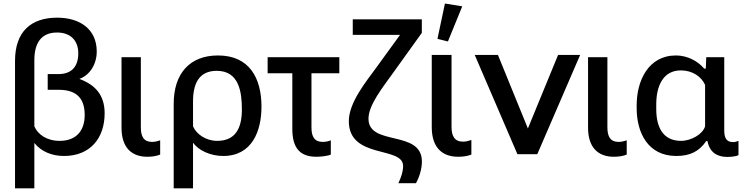

<svg xmlns="http://www.w3.org/2000/svg" viewBox="-20 -857 4144 1067"><path d="M63.5 189.5H170.9V-62.5C210.4 -12.7 271.5 9.8 335.9 9.8C480 9.8 561.5 -87.9 561.5 -227.5C561.5 -330.6 507.3 -386.7 420.9 -418.5C477.1 -438 517.6 -498 517.6 -570.8C517.6 -696.3 422.4 -758.8 297.9 -758.8C152.3 -758.8 63.5 -681.2 63.5 -518.6ZM311.5 -74.2C238.8 -74.2 189.9 -110.8 170.9 -154.8V-522C170.9 -613.3 205.6 -676.3 296.9 -676.3C374 -676.3 415 -629.9 415 -561C415 -479 370.1 -445.3 304.2 -445.3H245.1V-357.9H306.6C392.1 -357.9 450.7 -322.8 450.7 -217.8C450.7 -132.3 405.3 -74.2 311.5 -74.2Z M798.8 14.2C823.7 14.2 851.1 10.3 870.1 2V-77.1C855.5 -72.3 841.3 -68.4 825.2 -68.4C778.8 -68.4 762.7 -98.6 762.7 -148.9V-539.1H655.3V-147C655.3 -41 707.5 14.2 798.8 14.2Z M945.3 189.5H1052.7V-64.5C1082 -21.5 1149.4 9.8 1220.2 9.8C1381.3 9.8 1433.1 -129.4 1433.1 -264.2C1433.1 -422.9 1366.2 -548.8 1191.4 -548.8C1033.2 -548.8 945.3 -446.8 945.3 -280.3ZM1187 -74.2C1122.6 -74.2 1070.3 -112.8 1052.7 -155.3V-293C1052.7 -390.6 1084.5 -463.4 1184.6 -463.4C1309.1 -463.4 1324.2 -344.7 1324.2 -248C1324.2 -145.5 1289.1 -74.2 1187 -74.2Z M1467.3 -449.7H1604.5V-141.1C1604.5 -35.2 1646 14.2 1738.8 14.2C1762.7 14.2 1801.8 9.8 1818.4 2V-77.1C1804.7 -71.8 1789.1 -68.4 1773.9 -68.4C1727.1 -68.4 1710.9 -98.1 1710.9 -148.9V-449.7H1865.7V-539.1H1467.3Z M2193.8 161.1H2291.5C2310.1 128.4 2324.7 81.5 2324.7 41C2324.7 -138.2 2027.8 -42 2027.8 -197.3C2027.8 -271.5 2102.1 -365.2 2164.6 -452.1L2324.2 -674.3V-749.5H1940.4V-663.1H2203.1L2072.3 -482.9C2014.6 -403.3 1918.5 -287.6 1918.5 -183.6C1918.5 29.3 2220.2 -46.9 2220.2 65.4C2220.2 96.7 2209.5 127.4 2193.8 161.1Z M2526.4 14.2C2551.8 14.2 2580.1 10.3 2599.6 2V-79.1C2584.5 -74.2 2569.8 -69.8 2553.2 -69.8C2505.9 -69.8 2489.3 -101.1 2489.3 -152.3V-551.8H2379.4V-150.4C2379.4 -42 2432.6 14.2 2526.4 14.2ZM2469.2 -626.5 2548.8 -821.8 2452.6 -837.4 2411.1 -641.1Z M2965.8 0 3204.1 -551.8H3081.5L2913.6 -143.1L2747.1 -551.8H2618.2L2855.5 0Z M3391.6 14.2C3416.5 14.2 3443.8 10.3 3462.9 2V-77.1C3448.2 -72.3 3434.1 -68.4 3418 -68.4C3371.6 -68.4 3355.5 -98.6 3355.5 -148.9V-539.1H3248V-147C3248 -41 3300.3 14.2 3391.6 14.2Z M3738.3 9.8C3814.9 9.8 3865.7 -15.6 3904.8 -73.2H3911.6C3923.3 -9.8 3966.3 15.1 4021 15.1C4038.1 15.1 4069.3 13.2 4084 4.9V-74.2C4073.7 -69.8 4063.5 -67.4 4053.7 -67.4C4015.6 -67.4 4004.9 -92.3 4004.9 -132.8V-539.1H3904.8L3902.3 -475.6H3893.6C3857.9 -518.1 3798.8 -548.8 3736.8 -548.8C3582 -548.8 3518.1 -407.2 3518.1 -271.5V-256.3C3518.1 -118.7 3581.5 9.8 3738.3 9.8ZM3764.6 -74.2C3662.6 -74.2 3627 -152.8 3627 -250.5V-277.8C3627 -375 3662.6 -465.8 3763.7 -465.8C3830.1 -465.8 3878.4 -429.7 3898.4 -385.3V-155.3C3886.2 -111.8 3821.8 -74.2 3764.6 -74.2Z"/></svg>

Font: Winston Medium
Style: Regular
Weight: 500
Designer: Vernon Adams, Kim Jin-seong, David Berlow, Cristiano Sobral
Foundry: The Winston Project Authors
Version: Version 3.004